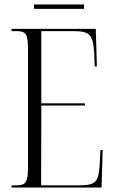

<svg xmlns="http://www.w3.org/2000/svg" viewBox="-20 -844 516 864"><path d="M133 -804H358V-824H133ZM32 0H437L442 -169H432L428 -96C423 -25 410 -10 335 -10H165L166 -369H362V-379H166V-704H307C385 -704 399 -689 404 -603L406 -545H416L411 -714H32V-704H51C96 -704 106 -694 106 -621V-91C106 -20 95 -10 51 -10H32Z"/></svg>

Font: Noto Serif Display ExtraCondensed Light
Style: Regular
Weight: 300
Width: 2
Designer: Monotype Design Team
Foundry: Monotype Imaging Inc.
Version: Version 2.009